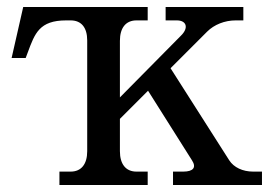

<svg xmlns="http://www.w3.org/2000/svg" viewBox="-20 -526 781 546"><path d="M228 -411V-96C228 -59 211 -38 181 -38H149V0H400V-38H368C338 -38 321 -59 321 -96V-188L401 -268L526 -70C539 -50 530 -38 501 -38H472V0H725V-38H700C670 -38 645 -50 632 -70L465 -332L569 -436C589 -456 619 -468 650 -468H672V-506H451V-468H483C510 -468 518 -447 494 -424L321 -249V-410C321 -447 338 -468 368 -468H400V-506H46L13 -361H53L59 -377C79 -431 92 -468 168 -468H181C211 -468 228 -448 228 -411Z"/></svg>

Font: LT Superior Serif Medium
Style: Regular
Weight: 500
Designer: Daniel Lyons
Foundry: LyonsType
Version: Version 2.120;FEAKit 1.0